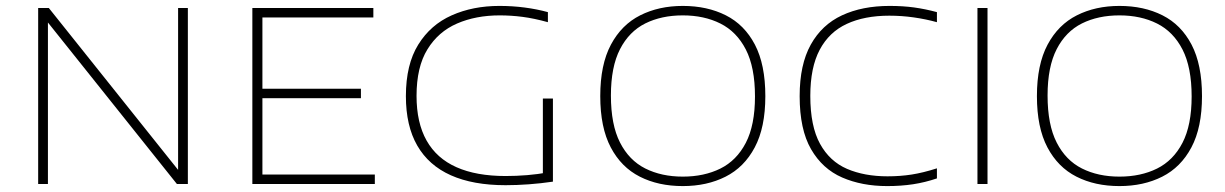

<svg xmlns="http://www.w3.org/2000/svg" viewBox="-20 -622 4141 649"><path d="M109 0V-595H145L593 -34H582V-595H615V0H578L130 -561H142V0Z M833 0V-595H1242V-563H867V-32H1247V0ZM852 -290V-322H1200V-290Z M1689 4Q1579 4 1504 -29.5Q1429 -63 1390.5 -129.8Q1352 -196.5 1352 -297Q1352 -404 1393.8 -471.2Q1435.5 -538.5 1507 -570.2Q1578.5 -602 1668 -602Q1712.5 -602 1754 -596.5Q1795.5 -591 1832 -581V-547Q1785 -560 1746.2 -565Q1707.5 -570 1669 -570Q1588.5 -570 1525 -542.5Q1461.5 -515 1424.8 -455.2Q1388 -395.5 1388 -298Q1388 -207 1422 -146.8Q1456 -86.5 1523 -56.8Q1590 -27 1689 -27Q1725 -27 1762 -30Q1799 -33 1828 -39L1815 -22V-289H1849V-8Q1808.5 -2 1767.5 1Q1726.5 4 1689 4Z M2288 7Q2205.5 7 2142.8 -24.8Q2080 -56.5 2044.5 -123.8Q2009 -191 2009 -297Q2009 -403.5 2045 -471Q2081 -538.5 2144 -570.2Q2207 -602 2288 -602Q2370.5 -602 2433.5 -570.2Q2496.5 -538.5 2531.8 -471Q2567 -403.5 2567 -297Q2567 -191 2531.2 -123.8Q2495.5 -56.5 2432.5 -24.8Q2369.5 7 2288 7ZM2288 -25Q2360 -25 2415 -52.2Q2470 -79.5 2501 -139.2Q2532 -199 2532 -296Q2532 -394.5 2501 -454.8Q2470 -515 2415 -542.5Q2360 -570 2288 -570Q2216 -570 2161.2 -542.8Q2106.5 -515.5 2075.8 -455.8Q2045 -396 2045 -299Q2045 -200.5 2075.8 -140.2Q2106.5 -80 2161.2 -52.5Q2216 -25 2288 -25Z M2979 7Q2893.5 7 2826.8 -22Q2760 -51 2721.5 -117.8Q2683 -184.5 2683 -297Q2683 -403.5 2720.5 -471Q2758 -538.5 2826.2 -570.2Q2894.5 -602 2987 -602Q3032 -602 3070 -596.8Q3108 -591.5 3147 -581V-547Q3109 -557.5 3068.5 -563.2Q3028 -569 2986 -569Q2902 -569 2842.2 -541.2Q2782.5 -513.5 2750.8 -453.8Q2719 -394 2719 -298Q2719 -195.5 2751.8 -136Q2784.5 -76.5 2843.2 -51.2Q2902 -26 2980 -26Q3023 -26 3061.5 -32Q3100 -38 3147 -53V-19Q3107.5 -5.5 3066.5 0.8Q3025.5 7 2979 7Z M3284 0V-595H3318V0Z M3764 7Q3681.5 7 3618.8 -24.8Q3556 -56.5 3520.5 -123.8Q3485 -191 3485 -297Q3485 -403.5 3521 -471Q3557 -538.5 3620 -570.2Q3683 -602 3764 -602Q3846.5 -602 3909.5 -570.2Q3972.5 -538.5 4007.8 -471Q4043 -403.5 4043 -297Q4043 -191 4007.2 -123.8Q3971.5 -56.5 3908.5 -24.8Q3845.5 7 3764 7ZM3764 -25Q3836 -25 3891 -52.2Q3946 -79.5 3977 -139.2Q4008 -199 4008 -296Q4008 -394.5 3977 -454.8Q3946 -515 3891 -542.5Q3836 -570 3764 -570Q3692 -570 3637.2 -542.8Q3582.5 -515.5 3551.8 -455.8Q3521 -396 3521 -299Q3521 -200.5 3551.8 -140.2Q3582.5 -80 3637.2 -52.5Q3692 -25 3764 -25Z"/></svg>

Font: Encode Sans SC Expanded Thin
Style: Regular
Weight: 250
Width: 7
Designer: Multiple Designers
Foundry: Impallari Type
Version: Version 3.002